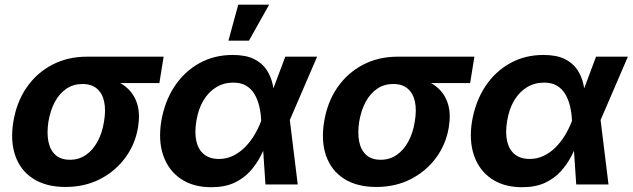

<svg xmlns="http://www.w3.org/2000/svg" viewBox="-20 -781 2679 813"><path d="M257.3 10.7Q175.8 10.7 121.6 -23.7Q67.4 -58.1 45.2 -120.4Q22.9 -182.6 36.6 -266.1Q50.3 -349.1 93 -410.9Q135.7 -472.7 201.2 -506.8Q266.6 -541 348.1 -541H672.9L654.8 -429.2H419.9L329.1 -425.3Q291 -425.3 261.5 -405.5Q231.9 -385.7 212.6 -350.1Q193.4 -314.5 185.1 -266.1Q177.7 -218.8 184.8 -182.4Q191.9 -146 214.6 -125.2Q237.3 -104.5 275.9 -104.5Q314.5 -104.5 344 -125Q373.5 -145.5 393.3 -182.1Q413.1 -218.8 420.4 -266.1Q428.7 -314.5 421.1 -350.1Q413.6 -385.7 390.6 -405.5Q367.7 -425.3 329.6 -425.3L335.9 -463.4Q394 -463.4 440.4 -450Q486.8 -436.5 517.8 -408.9Q548.8 -381.3 561.3 -339.8Q573.7 -298.3 564.5 -242.2Q552.7 -170.4 510.7 -113.3Q468.8 -56.2 403.8 -22.7Q338.9 10.7 257.3 10.7Z M874.5 11.7Q797.9 11.7 745.6 -23.7Q693.4 -59.1 671.4 -122.3Q649.4 -185.5 663.1 -269Q677.7 -353 719.5 -415.8Q761.2 -478.5 824.2 -513.4Q887.2 -548.3 964.8 -548.3Q1021 -548.3 1055.7 -531Q1090.3 -513.7 1108.9 -485.4Q1127.4 -457 1134.5 -424.1Q1141.6 -391.1 1143.1 -360.4H1187L1207 -274.4L1240.7 0H1104L1085.9 -272Q1084.5 -303.2 1077.6 -331.8Q1070.8 -360.4 1057.4 -382.8Q1043.9 -405.3 1022.2 -418.2Q1000.5 -431.2 967.8 -431.2Q927.7 -431.2 895.5 -411.6Q863.3 -392.1 841.6 -356Q819.8 -319.8 811.5 -269Q803.2 -219.2 811.5 -183.1Q819.8 -147 844 -127.4Q868.2 -107.9 906.7 -107.9Q939.5 -107.9 967.3 -121.6Q995.1 -135.3 1017.8 -158.2Q1040.5 -181.2 1057.6 -210Q1074.7 -238.8 1085.9 -269L1188 -541H1322.8L1205.6 -269L1158.2 -186H1114.3Q1101.6 -154.8 1083.7 -120.4Q1065.9 -85.9 1039.1 -55.9Q1012.2 -25.9 972.2 -7.1Q932.1 11.7 874.5 11.7ZM947.3 -608.9 988.8 -761.2H1119.6L1034.2 -608.9Z M1573.2 10.7Q1491.7 10.7 1437.5 -23.7Q1383.3 -58.1 1361.1 -120.4Q1338.9 -182.6 1352.5 -266.1Q1366.2 -349.1 1408.9 -410.9Q1451.7 -472.7 1517.1 -506.8Q1582.5 -541 1664.1 -541H1988.8L1970.7 -429.2H1735.8L1645 -425.3Q1606.9 -425.3 1577.4 -405.5Q1547.9 -385.7 1528.6 -350.1Q1509.3 -314.5 1501 -266.1Q1493.7 -218.8 1500.7 -182.4Q1507.8 -146 1530.5 -125.2Q1553.2 -104.5 1591.8 -104.5Q1630.4 -104.5 1659.9 -125Q1689.5 -145.5 1709.2 -182.1Q1729 -218.8 1736.3 -266.1Q1744.6 -314.5 1737.1 -350.1Q1729.5 -385.7 1706.5 -405.5Q1683.6 -425.3 1645.5 -425.3L1651.9 -463.4Q1710 -463.4 1756.3 -450Q1802.7 -436.5 1833.7 -408.9Q1864.7 -381.3 1877.2 -339.8Q1889.6 -298.3 1880.4 -242.2Q1868.7 -170.4 1826.7 -113.3Q1784.7 -56.2 1719.7 -22.7Q1654.8 10.7 1573.2 10.7Z M2190.4 11.7Q2113.8 11.7 2061.5 -23.7Q2009.3 -59.1 1987.3 -122.3Q1965.3 -185.5 1979 -269Q1993.7 -353 2035.4 -415.8Q2077.1 -478.5 2140.1 -513.4Q2203.1 -548.3 2280.8 -548.3Q2336.9 -548.3 2371.6 -531Q2406.2 -513.7 2424.8 -485.4Q2443.4 -457 2450.4 -424.1Q2457.5 -391.1 2459 -360.4H2502.9L2522.9 -274.4L2556.6 0H2419.9L2401.9 -272Q2400.4 -303.2 2393.6 -331.8Q2386.7 -360.4 2373.3 -382.8Q2359.9 -405.3 2338.1 -418.2Q2316.4 -431.2 2283.7 -431.2Q2243.7 -431.2 2211.4 -411.6Q2179.2 -392.1 2157.5 -356Q2135.7 -319.8 2127.4 -269Q2119.1 -219.2 2127.4 -183.1Q2135.7 -147 2159.9 -127.4Q2184.1 -107.9 2222.7 -107.9Q2255.4 -107.9 2283.2 -121.6Q2311 -135.3 2333.7 -158.2Q2356.4 -181.2 2373.5 -210Q2390.6 -238.8 2401.9 -269L2503.9 -541H2638.7L2521.5 -269L2474.1 -186H2430.2Q2417.5 -154.8 2399.7 -120.4Q2381.8 -85.9 2355 -55.9Q2328.1 -25.9 2288.1 -7.1Q2248 11.7 2190.4 11.7Z"/></svg>

Font: Inter 17pt
Style: Bold Italic
Weight: 700
Italic angle: -9.3988°
Version: Version 4.001;git-66647c0bb